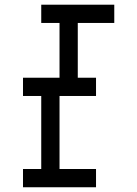

<svg xmlns="http://www.w3.org/2000/svg" viewBox="-20 -789 578 809"><path d="M76.9 0V-76.9H153.8V-384.6H76.9V-461.5H230.8V-692.3H153.8V-769.2H461.5V-692.3H307.7V-461.5H384.6V-384.6H230.8V-76.9H384.6V0Z"/></svg>

Font: Mintsoda - Lime Green 13x16
Style: Regular
Weight: 400
Designer: Mintsoda-15
Version: Version 1.0